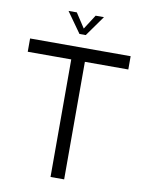

<svg xmlns="http://www.w3.org/2000/svg" viewBox="-92 -901 722 964"><g transform="rotate(10 269.0 -418.5)"><path d="M233.8 0V-599.3H12V-667H524.7V-599.3H303.3V0ZM252.3 -732.3 178 -836.8H220.3L268.7 -762.8L316.3 -836.8H358.7L284.3 -732.3Z"/></g></svg>

Font: Vivano Light
Style: Regular
Weight: 300
Designer: Joe Prince, Josias Burgherr
Version: Version 2.064;September 19, 2022;FontCreator 14.0.0.2877 64-